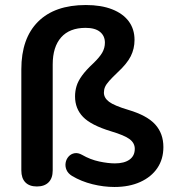

<svg xmlns="http://www.w3.org/2000/svg" viewBox="-20 -735 693 765"><path d="M436 10Q393 10 348.5 -1Q304 -12 267 -34Q251 -44 245 -58Q239 -72 241.5 -86.5Q244 -101 253.5 -111.5Q263 -122 277 -124.5Q291 -127 307 -118Q340 -99 375.5 -91.5Q411 -84 438 -84Q475 -84 496 -99Q517 -114 517 -142Q517 -165 496.5 -180.5Q476 -196 422 -212Q343 -236 311 -269Q279 -302 279 -351Q279 -372 285 -392Q291 -412 307 -434Q323 -456 351 -482Q377 -507 387.5 -525.5Q398 -544 398 -565Q398 -592 378.5 -608Q359 -624 321 -624Q257 -624 223.5 -586Q190 -548 190 -478V-56Q190 -25 173.5 -8.5Q157 8 127 8Q97 8 81 -8.5Q65 -25 65 -56V-459Q65 -582 131.5 -648.5Q198 -715 322 -715Q383 -715 426.5 -698Q470 -681 493 -650Q516 -619 516 -576Q516 -541 501 -511Q486 -481 448 -446Q427 -426 415 -412.5Q403 -399 398.5 -388.5Q394 -378 394 -366Q394 -345 414.5 -329.5Q435 -314 492 -297Q566 -275 598.5 -239Q631 -203 631 -149Q631 -101 607 -65.5Q583 -30 539 -10Q495 10 436 10Z"/></svg>

Font: Nunito
Style: Bold
Weight: 700
Designer: Vernon Adams
Foundry: Vernon Adams
Version: Version 3.602